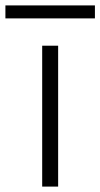

<svg xmlns="http://www.w3.org/2000/svg" viewBox="-75 -690 371 710"><path d="M81 0V-521H140V0ZM-55 -622V-670H276V-622Z"/></svg>

Font: Mona Sans Light
Style: Regular
Weight: 300
Designer: Deni Anggara
Foundry: GitHub
Version: Version 2.000